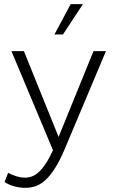

<svg xmlns="http://www.w3.org/2000/svg" viewBox="-20 -716 565 924"><path d="M102 188Q76 188 49.5 181Q23 174 2 160L19 116Q65 139 99 139Q117 139 133.5 133Q150 127 166.5 112Q183 97 200 71.5Q217 46 235 7L35 -470H95L262 -57L430 -470H490L292 0Q267 59 243.5 95.5Q220 132 196.5 152.5Q173 173 149.5 180.5Q126 188 102 188ZM242 -550 320 -696H379L283 -550Z"/></svg>

Font: Celebes Light
Style: Regular
Weight: 300
Designer: Anugrah Pasau
Foundry: Lafontype
Version: Version 1.000; ttfautohint (v1.8.4)